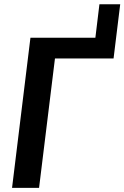

<svg xmlns="http://www.w3.org/2000/svg" viewBox="-20 -904 598 924"><path d="M526.5 -622.5H244.5L168 0H38L126.5 -722.5H439L458.5 -883.5H558.5Z"/></svg>

Font: Lato 2
Style: Bold Italic
Weight: 700
Italic angle: -7°
Designer: Lukasz Dziedzic with Adam Twardoch and Botio Nikoltchev
Foundry: tyPoland Lukasz Dziedzic
Version: Version 2.015; 2015-08-06; http://www.latofonts.com/